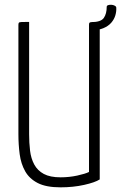

<svg xmlns="http://www.w3.org/2000/svg" viewBox="-20 -794 519 824"><path d="M240 10Q178 10 142 -8.5Q106 -27 88 -59Q70 -91 64.5 -132Q59 -173 59 -219V-687Q59 -694 61 -696.5Q63 -699 72.5 -699.5Q82 -700 105 -700V-218Q105 -181 109 -147.5Q113 -114 127 -88Q141 -62 168 -47.5Q195 -33 240 -33Q277 -33 311.5 -40.5Q346 -48 362 -56V-688Q362 -695 364.5 -697Q367 -699 376.5 -699.5Q386 -700 408 -700V-24Q388 -11 341 -0.5Q294 10 240 10ZM370 -664 371 -699Q413 -699 425.5 -717Q438 -735 438 -765Q438 -770 444.5 -772Q451 -774 458.5 -773.5Q466 -773 472.5 -769.5Q479 -766 479 -761Q480 -745 475 -728Q470 -711 457.5 -696.5Q445 -682 423.5 -673Q402 -664 370 -664Z"/></svg>

Font: Yanone Kaffeesatz ExtraLight Light
Style: Regular
Weight: 300
Version: Version 2.003